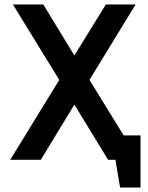

<svg xmlns="http://www.w3.org/2000/svg" viewBox="-20 -720 669 865"><path d="M489 -110V0H500L521 125H613V-110ZM315 -470 175 -700H38L247 -360L26 0H164L315 -249L467 0H605L383 -360L591 -700H457Z"/></svg>

Font: Advent Pro
Style: Regular
Weight: 400
Designer: VivaRado, Andreas Kalpakidis
Foundry: VivaRado, Andreas Kalpakidis
Version: Version 3.000